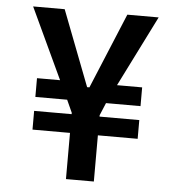

<svg xmlns="http://www.w3.org/2000/svg" viewBox="-52 -769 752 817"><g transform="rotate(5 324.0 -360.0)"><path d="M592.8 -719.7 441.4 -417H548.8V-336.9H401.4L378.9 -283.2V-277.3H548.8V-197.3H378.9V0H259.8V-197.3H99.6V-277.3H259.8V-283.2L235.4 -336.9H99.6V-417H198.2L56.6 -719.7H191.4L315.4 -397.5H325.2L459 -719.7Z"/></g></svg>

Font: Allerta
Style: Regular
Weight: 400
Designer: Matt McInerney
Foundry: Matt McInerney
Version: Version 1.0